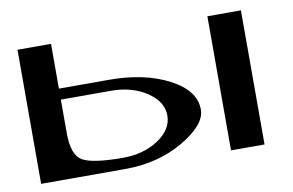

<svg xmlns="http://www.w3.org/2000/svg" viewBox="-59 -603 1077 705"><g transform="rotate(-10 479.0 -250.0)"><path d="M875 -500V0H750V-500ZM42 -333V-500H167V-333H354.5Q485.4 -333 576.2 -285.6Q667 -238.3 667 -167Q667 -110.4 572.8 -55.2Q478.5 0 354.5 0H167H42V-208ZM167 -292V-167Q167 -85.9 203.6 -64Q240.2 -42 354.5 -42Q432.6 -42 487.3 -78.6Q542 -115.2 542 -167Q542 -218.8 486.8 -255.4Q431.6 -292 354.5 -292Z"/></g></svg>

Font: okolaks
Style: Bold
Weight: 600
Width: 8
Version: Version 000.6.0